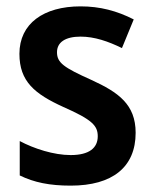

<svg xmlns="http://www.w3.org/2000/svg" viewBox="-20 -573 483 603"><path d="M406 -156C406 -245 352 -283 267 -322C180 -361 159 -376 159 -409C159 -440 185 -458 233 -458C277 -458 320 -443 363 -422L400 -512C347 -539 294 -553 233 -553C117 -553 41 -499 41 -404C41 -317 89 -278 179 -237C270 -197 287 -178 287 -145C287 -109 261 -86 202 -86C149 -86 87 -106 42 -130V-22C87 0 136 10 202 10C333 10 406 -48 406 -156Z"/></svg>

Font: Noto Sans Devanagari UI SemiCondensed SemiBold
Style: Regular
Weight: 600
Width: 4
Designer: Jelle Bosma - Monotype Design Team
Foundry: Monotype Imaging Inc.
Version: Version 2.004